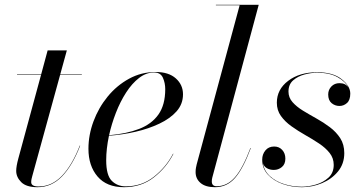

<svg xmlns="http://www.w3.org/2000/svg" viewBox="-20 -770 1504 800"><path d="M314 -163Q282 -80.5 238.5 -35.2Q195 10 136 10Q89.5 10 68.5 -11Q47.5 -32 47.5 -58Q47.5 -77 56.5 -110L151 -458H51V-460H151.5L178.5 -560H258.5L231 -460H321V-458H230.5L114.5 -36.5Q113 -31 111.5 -24.5Q110 -18 110 -11Q110 7 141 7Q195.5 7 238 -37.2Q280.5 -81.5 312.5 -163.5Z M422.5 -102.5Q422.5 -39.5 445.8 -16.5Q469 6.5 504 6.5Q570.5 6.5 621.2 -33.5Q672 -73.5 701 -129.5L702.5 -129Q673.5 -72 621.2 -31Q569 10 496.5 10Q424.5 10 386.5 -34.5Q348.5 -79 348.5 -150Q348.5 -207.5 369.5 -264.2Q390.5 -321 428.5 -367.5Q466.5 -414 517.8 -442Q569 -470 629 -470Q683 -470 712.8 -443.2Q742.5 -416.5 742.5 -377Q742.5 -336.5 715.8 -306.2Q689 -276 644.2 -254.8Q599.5 -233.5 544.8 -221Q490 -208.5 434 -204.5Q422.5 -149.5 422.5 -102.5ZM622 -468Q589 -468 559.5 -445.2Q530 -422.5 505.5 -384.5Q481 -346.5 463 -300.2Q445 -254 434.5 -206.5Q507 -212.5 559.5 -232.8Q612 -253 640.2 -293Q668.5 -333 668.5 -398.5Q668.5 -424 658.8 -446Q649 -468 622 -468Z M1025 -153Q993 -67 959.2 -28.5Q925.5 10 875.5 10Q836.5 10 815.8 -7.5Q795 -25 795 -53Q795 -63 796.5 -70.8Q798 -78.5 799.5 -85L978.5 -748H879.5V-750H1058L864.5 -30Q862.5 -22.5 862.5 -14Q862.5 6 883 6Q926 6 958.8 -31.2Q991.5 -68.5 1023.5 -153.5Z M1414.5 -132Q1414.5 -87.5 1388.5 -55.8Q1362.5 -24 1322 -7Q1281.5 10 1238 10Q1196 10 1158.2 -3.2Q1120.5 -16.5 1096.5 -42.2Q1072.5 -68 1072.5 -105Q1072.5 -127 1085.8 -143.2Q1099 -159.5 1122.5 -159.5Q1143 -159.5 1156 -145.2Q1169 -131 1169 -109Q1169 -86 1154.5 -74Q1140 -62 1121 -62Q1105 -62 1092.8 -68.8Q1080.5 -75.5 1075.5 -89.5Q1081 -57.5 1105 -35.8Q1129 -14 1164 -3Q1199 8 1237.5 8Q1265.5 8 1296.2 -1Q1327 -10 1348.8 -30Q1370.5 -50 1370.5 -83Q1370.5 -111 1353.5 -132.5Q1336.5 -154 1309.5 -172Q1282.5 -190 1252 -207.2Q1221.5 -224.5 1194.5 -243.8Q1167.5 -263 1150.5 -286.8Q1133.5 -310.5 1133.5 -342Q1133.5 -397.5 1180.8 -433.2Q1228 -469 1301.5 -469Q1367.5 -469 1403.5 -440.2Q1439.5 -411.5 1439.5 -380Q1439.5 -353 1425.8 -340.8Q1412 -328.5 1394.5 -328.5Q1376 -328.5 1361.8 -340.2Q1347.5 -352 1347.5 -376.5Q1347.5 -396 1360.8 -409.8Q1374 -423.5 1394.5 -423.5Q1419.5 -423.5 1431.5 -406Q1419.5 -430 1386.5 -448.5Q1353.5 -467 1301.5 -467Q1276 -467 1248.2 -459.5Q1220.5 -452 1201.2 -435Q1182 -418 1182 -388.5Q1182 -363.5 1198.8 -344.5Q1215.5 -325.5 1242 -309.2Q1268.5 -293 1298.2 -276.5Q1328 -260 1354.5 -240Q1381 -220 1397.8 -194Q1414.5 -168 1414.5 -132Z"/></svg>

Font: Bodoni* 96pt
Style: Italic
Weight: 400
Italic angle: -13°
Version: Version 2.3